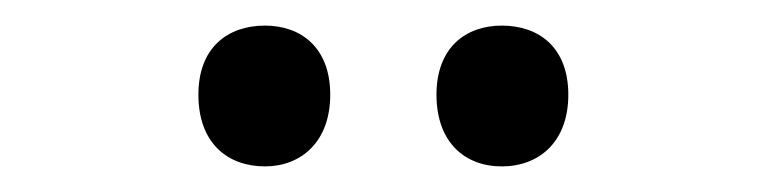

<svg xmlns="http://www.w3.org/2000/svg" viewBox="-20 -753 598 150"><path d="M135 -679C135 -641 158 -623 187 -623C215 -623 238 -642 238 -679C238 -716 215 -733 187 -733C158 -733 135 -716 135 -679ZM321 -679C321 -642 343 -623 372 -623C401 -623 424 -642 424 -679C424 -716 401 -733 372 -733C344 -733 321 -716 321 -679Z"/></svg>

Font: Noto Sans Thai Looped SemiCondensed Medium
Style: Regular
Weight: 500
Width: 4
Designer: Sasikarn Vongin, Ben Mitchell
Foundry: The Fontpad Ltd
Version: Version 1.001